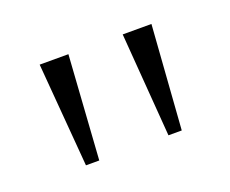

<svg xmlns="http://www.w3.org/2000/svg" viewBox="-50 -786 406 339"><g transform="rotate(-20 153.0 -616.5)"><path d="M218 -519 203 -714H257L243 -519ZM63 -519 47 -714H101L88 -519Z"/></g></svg>

Font: Noto Serif Kannada ExtraLight
Style: Regular
Weight: 250
Version: Version 2.003